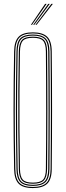

<svg xmlns="http://www.w3.org/2000/svg" viewBox="-20 -974 342 1000"><path d="M151.5 5.5Q99 5.5 76.8 -17.6Q54.5 -40.8 53.5 -93.5Q52 -177.2 51.2 -252.6Q50.5 -328 50.5 -400.6Q50.5 -473.2 51.2 -548.1Q52 -623 53.5 -705.5Q54.5 -759 76.8 -782.2Q99 -805.5 151.5 -805.5Q201.5 -805.5 225.2 -783.4Q249 -761.2 249.5 -705.5Q250.2 -628 250.8 -553.1Q251.2 -478.2 251.2 -403.5Q251.2 -328.8 250.8 -251.9Q250.2 -175 249.5 -93.5Q249 -38.5 225.2 -16.5Q201.5 5.5 151.5 5.5ZM151.5 -0.2Q199.2 -0.2 221.1 -21Q243 -41.8 243.5 -93.8Q244.2 -171.2 244.6 -245.9Q245 -320.5 245 -395.1Q245 -469.8 244.6 -546.8Q244.2 -623.8 243.5 -705.5Q243 -758.2 221 -779Q199 -799.8 151.5 -799.8Q102 -799.8 81.2 -778.1Q60.5 -756.5 59.8 -705.5Q58.2 -619.8 57.5 -543.9Q56.8 -468 56.8 -395.9Q56.8 -323.8 57.5 -249.8Q58.2 -175.8 59.8 -93.8Q60.5 -43.2 81.4 -21.8Q102.2 -0.2 151.5 -0.2ZM151.5 -5.8Q105 -5.8 85.8 -25.8Q66.5 -45.8 65.8 -93.8Q64.2 -179.2 63.5 -255Q62.8 -330.8 62.8 -403Q62.8 -475.2 63.5 -549.4Q64.2 -623.5 65.8 -705.5Q66.5 -754.5 85.8 -774.4Q105 -794.2 151.5 -794.2Q196.2 -794.2 216.6 -774.8Q237 -755.2 237.5 -705.5Q238.2 -625 238.6 -549.6Q239 -474.2 239 -400.5Q239 -326.8 238.5 -251Q238 -175.2 237.5 -93.8Q237 -44.8 216.8 -25.2Q196.5 -5.8 151.5 -5.8ZM151.5 -11.5Q194.2 -11.5 212.5 -29.5Q230.8 -47.5 231.2 -93.8Q232 -174.5 232.4 -249.5Q232.8 -324.5 232.8 -398Q232.8 -471.5 232.4 -547.4Q232 -623.2 231.2 -705.2Q230.8 -752.2 212.5 -770.4Q194.2 -788.5 151.5 -788.5Q108 -788.5 90.4 -770.1Q72.8 -751.8 71.8 -705.2Q70.2 -621.2 69.5 -546Q68.8 -470.8 68.8 -398.6Q68.8 -326.5 69.5 -251.8Q70.2 -177 71.8 -94Q72.8 -48 90.4 -29.8Q108 -11.5 151.5 -11.5ZM151.5 -17Q110.5 -17 94.6 -34.1Q78.8 -51.2 78 -94Q76 -208.2 75.4 -306Q74.8 -403.8 75.4 -499.8Q76 -595.8 78 -705.2Q78.8 -748.5 94.5 -765.8Q110.2 -783 151.5 -783Q191.8 -783 208.2 -766.2Q224.8 -749.5 225.2 -705.2Q226 -624 226.4 -548.9Q226.8 -473.8 226.8 -400.2Q226.8 -326.8 226.2 -251.4Q225.8 -176 225.2 -94Q224.8 -50.5 208.2 -33.8Q191.8 -17 151.5 -17ZM151.5 -22.8Q189 -22.8 203.9 -38Q218.8 -53.2 219 -94Q219.8 -172.8 220.1 -247.1Q220.5 -321.5 220.5 -395.2Q220.5 -469 220.1 -545.5Q219.8 -622 219 -705Q218.8 -746.2 204 -761.8Q189.2 -777.2 151.5 -777.2Q113 -777.2 98.9 -761.5Q84.8 -745.8 84 -705Q82.2 -593 81.5 -495.8Q80.8 -398.5 81.4 -301.8Q82 -205 84 -94Q84.8 -54 98.9 -38.4Q113 -22.8 151.5 -22.8ZM141 -845 215 -954H223L147 -845ZM164.8 -845 247.5 -954H255.5L170.8 -845ZM153 -845 231.2 -954H239.2L159 -845Z"/></svg>

Font: Big Shoulders Inline Display ExtraLight
Style: Regular
Weight: 250
Version: Version 2.002